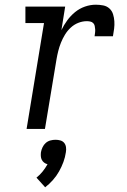

<svg xmlns="http://www.w3.org/2000/svg" viewBox="-20 -548 540 816"><path d="M93 0 167 -450H88V-520H257L241 -420Q251 -441 265.5 -461Q280 -481 299 -496.5Q318 -512 341 -520Q364 -528 387 -528Q403 -528 418.5 -525Q434 -522 445 -512Q456 -502 460.5 -487.5Q465 -473 466 -457.5Q467 -442 465 -426Q463 -410 460 -394H382Q383 -402 384 -409Q385 -416 384.5 -423.5Q384 -431 382.5 -438Q381 -445 376 -450Q371 -455 363.5 -456.5Q356 -458 349 -458Q331 -458 313 -451Q295 -444 280.5 -430.5Q266 -417 256 -400.5Q246 -384 239 -366.5Q232 -349 227.5 -331Q223 -313 220 -295L171 0ZM172 248 135 207Q150 195 161.5 180.5Q173 166 182 150Q174 148 167.5 143Q161 138 157.5 131Q154 124 153.5 115.5Q153 107 154 99Q156 88 161 77.5Q166 67 174.5 59.5Q183 52 194 49Q205 46 216 46Q227 46 237 49Q247 52 253 59.5Q259 67 260.5 77.5Q262 88 260 99Q257 120 249.5 140.5Q242 161 231 180.5Q220 200 205 217Q190 234 172 248Z"/></svg>

Font: Iosevka Gothic
Style: Italic
Weight: 400
Italic angle: -9°
Monospace: yes
Designer: Belleve Invis
Foundry: Belleve Invis
Version: Version 15.5.1; ttfautohint (v1.8.4)